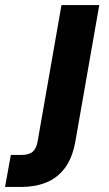

<svg xmlns="http://www.w3.org/2000/svg" viewBox="-133 -522 434 762"><path d="M-113 220 -90 93H-50Q-18 93 -3.5 80.5Q11 68 16 41L111 -502H261L166 40Q154 106 124 145.5Q94 185 50 202.5Q6 220 -50 220Z"/></svg>

Font: DM Sans 16pt Black
Style: Italic
Weight: 900
Italic angle: -10°
Version: Version 4.004;gftools[0.9.30]